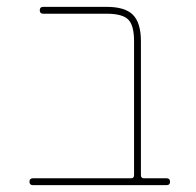

<svg xmlns="http://www.w3.org/2000/svg" viewBox="-20 -540 572 560"><path d="M76 0Q66 0 66 -10Q66 -20 76 -20H362Q371 -20 371 -29V-420Q371 -466 354 -483Q337 -500 291 -500H106Q96 -500 96 -510Q96 -520 106 -520H291Q345 -520 368 -496.5Q391 -473 391 -420V-29Q391 -20 400 -20H466Q476 -20 476 -10Q476 0 466 0Z"/></svg>

Font: Rounded Mplus 1c Thin
Style: Regular
Weight: 250
Version: Version 1.059.20150529